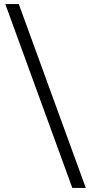

<svg xmlns="http://www.w3.org/2000/svg" viewBox="-20 -825 446 940"><path d="M334 95 6 -805H72L400 95Z"/></svg>

Font: Platypi Light Medium
Style: Regular
Weight: 500
Version: Version 1.200